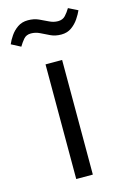

<svg xmlns="http://www.w3.org/2000/svg" viewBox="-153 -784 551 838"><g transform="rotate(-15 122.0 -365.0)"><path d="M84 0V-518H159V0ZM2 -620 -40 -642Q-33 -659 -20 -678Q-7 -697 12.5 -710.5Q32 -724 59 -724Q86 -724 107 -714.5Q128 -705 147 -695.5Q166 -686 186 -686Q207 -686 219.5 -699.5Q232 -713 242 -730L284 -709Q277 -693 264 -673.5Q251 -654 231.5 -640Q212 -626 185 -626Q158 -626 137 -636Q116 -646 97 -655.5Q78 -665 57 -665Q36 -665 24 -651Q12 -637 2 -620Z"/></g></svg>

Font: Ubuntu Sans
Style: Regular
Weight: 400
Designer: Dalton Maag Ltd
Foundry: Dalton Maag Ltd
Version: Version 1.006; ttfautohint (v1.8.4.7-5d5b)